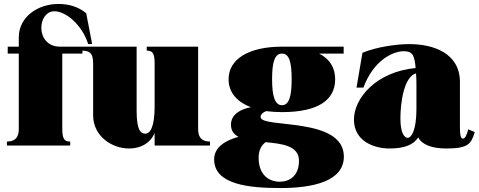

<svg xmlns="http://www.w3.org/2000/svg" viewBox="-20 -736 2421 971"><path d="M15 -20V0H335V-20C310 -21 295 -26 295 -84V-465H397V-500H284C218 -500 189 -549 189 -595C189 -638 213 -679 255 -679C313 -679 395 -611 426 -513H446L416 -669C374 -704 324 -716 275 -716C172 -716 75 -651 75 -547V-500H19V-465H75V-84C75 -26 40 -21 15 -20Z M633 15C687 15 738 -8 762 -63V0H1042V-20C1016 -21 982 -26 982 -84V-500H722V-480C747 -479 762 -474 762 -416V-198C762 -88 737 -60 715 -60C691 -60 671 -78 671 -176V-500H391V-480C427 -480 451 -474 451 -416V-153C451 -47 546 15 633 15Z M1406 -169C1592 -169 1675 -232 1675 -335C1675 -392 1649 -437 1594 -465H1718V-500H1407H1406C1239 -500 1136 -438 1136 -335C1136 -270 1177 -221 1249 -194C1198 -184 1148 -159 1148 -105C1148 -75 1163 -56 1186 -44C1120 -26 1063 8 1063 70C1063 198 1240 215 1399 215C1562 215 1719 181 1719 56C1719 -148 1298 -85 1298 -144C1298 -159 1311 -168 1326 -174C1351 -171 1377 -169 1406 -169ZM1406 -204C1370 -204 1356 -250 1356 -335C1356 -424 1370 -465 1406 -465C1442 -465 1455 -424 1455 -335C1455 -249 1442 -204 1406 -204ZM1288 62C1288 24 1301 0 1323 -17C1408 -9 1492 1 1492 77C1492 154 1444 183 1394 183C1342 183 1288 150 1288 62Z M1950 15C2022 15 2070 -2 2095 -41C2115 -3 2167 15 2237 15C2349 15 2363 -9 2381 -68L2348 -82C2340 -51 2332 -35 2321 -35C2310 -35 2306 -53 2306 -90V-321C2306 -466 2174 -513 2050 -513C1985 -513 1881 -498 1813 -469L1783 -293H1818C1869 -432 1968 -477 2022 -477C2070 -477 2076 -452 2082 -392C1883 -373 1770 -240 1770 -131C1770 -23 1870 15 1950 15ZM2042 -39C2027 -39 2005 -59 2005 -137C2005 -218 2023 -348 2084 -365C2086 -345 2086 -322 2086 -296V-184C2086 -77 2060 -39 2042 -39Z"/></svg>

Font: Sprat Condensed Black
Style: Regular
Weight: 900
Designer: Ethan Nakache
Foundry: Collletttivo
Version: Version 2.000;Glyphs 3.2 (3217)